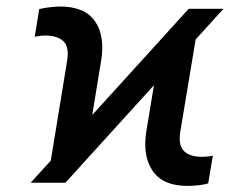

<svg xmlns="http://www.w3.org/2000/svg" viewBox="-20 -573 776 602"><path d="M139.2 -69.2 190.3 -381.4Q197.8 -426.8 178.3 -444.2Q158.7 -461.6 122.5 -461.6Q114.3 -461.6 106 -460.6Q97.7 -459.5 88.8 -457.7L103 -544.4Q109.4 -546.2 117.5 -547.6Q125.7 -549 134.4 -550.1Q143.1 -551.1 152 -551.8Q160.9 -552.6 168.3 -552.6Q246.1 -552.6 278.1 -506Q310 -459.5 296.9 -381.4L269.2 -212.4L571.7 -545.5H680.8L593.4 -449.2L545.5 -161.2Q538 -117.2 557.5 -98.7Q576 -81.3 613.6 -81.3Q620.7 -81.3 629.8 -82.2Q638.8 -83.1 647.4 -84.9L632.8 1.8Q626.8 3.9 618.6 5.5Q610.4 7.1 601.6 8Q592.7 8.9 584 9.4Q575.3 9.9 567.8 9.9Q490.1 9.9 458.1 -38Q426.5 -85.2 438.9 -161.6L462.7 -305.8L185 0H76Z"/></svg>

Font: Inter P Medium
Style: Italic
Weight: 500
Italic angle: 9.39999°
Designer: Rasmus Andersson
Foundry: rsms
Version: Version 3.018;git-588b23468